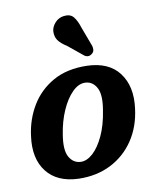

<svg xmlns="http://www.w3.org/2000/svg" viewBox="-80 -755 677 828"><g transform="rotate(-10 258.0 -340.5)"><path d="M316 -463Q412.5 -460.5 457.2 -400.5Q502 -340.5 489.5 -246Q480 -167.5 440.8 -109Q401.5 -50.5 339.2 -19Q277 12.5 198 10.5Q104.5 7.5 59 -51Q13.5 -109.5 27 -206.5Q36 -278 71.5 -337Q107 -396 168.2 -430.5Q229.5 -465 316 -463ZM219 -59.5Q246 -58.5 272.8 -82.8Q299.5 -107 320.8 -152.8Q342 -198.5 351.5 -260Q363.5 -328 346.5 -359.5Q329.5 -391 297.5 -392.5Q268 -394 240.2 -366.2Q212.5 -338.5 192 -291.8Q171.5 -245 163 -189Q152 -122.5 169.2 -91.8Q186.5 -61 219 -59.5ZM322 -630 354.5 -543Q357 -534 356 -525.2Q355 -516.5 347 -510Q331.5 -497 314 -508L248.5 -561.5Q221 -579 210 -595Q199 -611 200 -634.5Q201.5 -654 217 -671.2Q232.5 -688.5 256 -691.5Q284.5 -695 298.5 -677.8Q312.5 -660.5 322 -630Z"/></g></svg>

Font: Fraunces 72pt SuperSoft SemiBold
Style: Italic
Weight: 600
Italic angle: -16°
Version: Version 1.000;[b76b70a41]